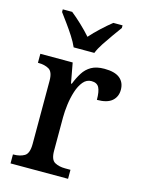

<svg xmlns="http://www.w3.org/2000/svg" viewBox="-116 -836 685 906"><g transform="rotate(15 226.5 -383.0)"><path d="M26 0V-44H29Q60 -44 81.5 -56.5Q103 -69 103 -116V-424Q103 -468 82 -480Q61 -492 31 -492H28V-536H186L204 -438H208Q220 -469 235.5 -493.5Q251 -518 275.5 -532Q300 -546 339 -546Q390 -546 414.5 -526Q439 -506 439 -470Q439 -436 415.5 -415.5Q392 -395 342 -395Q342 -436 332 -455Q322 -474 295 -474Q271 -474 254.5 -454Q238 -434 228 -403Q218 -372 213.5 -337.5Q209 -303 209 -274V-111Q209 -67 230 -55.5Q251 -44 281 -44H307V0ZM172 -606Q162 -629 145 -655.5Q128 -682 109 -708Q90 -734 76 -753V-766H122Q146 -747 173.5 -721Q201 -695 222 -671Q243 -695 271 -721Q299 -747 323 -766H368V-753Q354 -734 335.5 -708Q317 -682 299.5 -655.5Q282 -629 273 -606Z"/></g></svg>

Font: Noto Serif Tamil SemiCondensed Medium
Style: Italic
Weight: 500
Width: 4
Italic angle: -12°
Designer: Indian Type Foundry, Tom Grace, and the Monotype Design Team
Foundry: Monotype Imaging Inc.
Version: Version 2.003; ttfautohint (v1.8.4.7-5d5b)